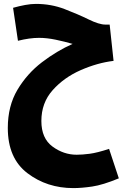

<svg xmlns="http://www.w3.org/2000/svg" viewBox="-20 -570 664 984"><path d="M356 394Q398 394 452.5 386Q507 378 589 344L539 193Q478 213 440 218Q402 223 373 223Q306 223 249 181Q192 139 192 50Q192 -43 250 -108Q308 -173 393.5 -210.5Q479 -248 562 -258L542 -444H520Q488 -444 434 -470.5Q380 -497 311 -523.5Q242 -550 164 -550Q139 -550 109 -544.5Q79 -539 47 -530L72 -361Q132 -376 180 -376Q220 -376 265.5 -366.5Q311 -357 352 -345Q271 -309 195 -251Q119 -193 69.5 -110Q20 -27 20 86Q20 241 120.5 317.5Q221 394 356 394Z"/></svg>

Font: Noto Sans Arabic Condensed Black
Style: Regular
Weight: 900
Width: 3
Designer: Nadine Chahine
Foundry: Monotype Imaging Inc.
Version: 1.001